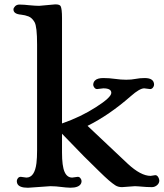

<svg xmlns="http://www.w3.org/2000/svg" viewBox="-20 -865 760 892"><path d="M213.9 0 109.9 7.3Q67.9 7.3 60.1 -12.7Q58.1 -18.1 58.1 -24.2Q58.1 -30.3 63 -36.9Q67.9 -43.5 76.7 -43.5L102.5 -40Q141.1 -40 149.4 -107.4Q152.3 -131.8 152.3 -167V-658.2Q152.3 -741.7 140.6 -762Q128.9 -782.2 112.8 -788.6Q96.7 -794.9 78.1 -796.9Q42.5 -799.8 42.5 -821.3Q42.5 -828.1 50 -835.9Q57.6 -843.8 70.8 -843.8Q84 -843.8 94.2 -842.8Q104.5 -841.8 114.7 -840.8Q145.5 -837.9 162.1 -837.9L236.8 -844.7Q257.3 -844.7 261.7 -836.4Q268.1 -824.2 268.1 -781.2V-291.5Q355.5 -321.8 425.8 -367.2Q497.1 -412.6 497.1 -433.6Q497.1 -454.6 460 -454.6L431.2 -451.2Q423.3 -451.2 418.2 -458.3Q413.1 -465.3 413.1 -470.5Q413.1 -475.6 414.8 -481Q416.5 -486.3 421.4 -491.2Q432.6 -502.4 460 -502.4Q487.3 -502.4 514.6 -498.5Q542 -494.6 566.4 -494.6Q590.8 -494.6 610.1 -498.5Q629.4 -502.4 652.3 -502.4Q695.8 -502.4 695.8 -471.2Q695.8 -465.3 690.7 -458.3Q685.5 -451.2 677.2 -451.2L649.9 -454.6Q628.9 -454.6 587.9 -418.5Q487.8 -330.6 386.7 -280.3L573.7 -104Q634.3 -47.9 679.7 -47.9L701.7 -51.3Q712.9 -51.3 718.8 -33.7Q720.2 -29.3 720.2 -25.6Q720.2 -22 718.3 -16.6Q716.3 -11.2 711.9 -6.8Q700.7 4.4 685.5 4.4Q670.4 4.4 660.4 3.7Q650.4 2.9 640.4 2.2Q630.4 1.5 621.3 0.7Q612.3 0 606.4 0L546.9 4.4Q528.8 4.4 515.9 -3.9Q502.9 -12.2 485.4 -27.3Q467.8 -42.5 439.5 -70.3L369.1 -139.6L268.1 -243.7V-156.7Q268.1 -93.8 279.8 -66.9Q291.5 -40 315.4 -40L341.3 -43.5Q349.1 -43.5 354 -36.6Q358.9 -29.8 358.9 -23.9Q358.9 -18.1 356.7 -12.9Q354.5 -7.8 349.1 -3.4Q331.5 10.7 286.1 5.9L240.2 1Q228.5 0 213.9 0Z"/></svg>

Font: Stoke
Style: Regular
Weight: 400
Designer: Nicole Fally
Foundry: Nicole Fally
Version: Version 1.002